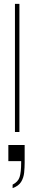

<svg xmlns="http://www.w3.org/2000/svg" viewBox="-20 -680 177 989"><path d="M57 0V-660H80V0ZM45 289V271Q73 257 81 232Q89 207 89 158V150H23V67H107V158Q107 182 104.5 208.5Q102 235 89 256.5Q76 278 45 289Z"/></svg>

Font: Lil Grotesk Thin
Style: Regular
Weight: 100
Designer: Bastien Sozeau
Foundry: NBR — Bastien Sozeau
Version: Version 3.003; ttfautohint (v1.8.4.7-5d5b);gftools[0.9.33]